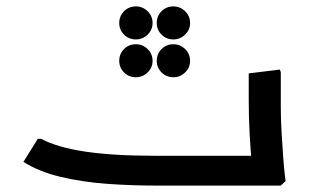

<svg xmlns="http://www.w3.org/2000/svg" viewBox="-20 -579 964 599"><path d="M465 0Q390 0 314 -5.5Q238 -11 170 -27Q102 -43 53 -74L98 -146H108Q159 -119 246 -106Q333 -93 465 -93H763L761 0ZM765 0 768 -42Q768 -42 765 -74.5Q762 -107 759 -158Q756 -209 756 -265V-350L853 -362L856 -354V-247Q856 -206 858.5 -165Q861 -124 863.5 -89.5Q866 -55 868.5 -34.5Q871 -14 871 -14L856 0ZM670 0V-93H776V0ZM670 0Q659 0 654.5 -14Q650 -28 650 -48Q650 -68 654.5 -80.5Q659 -93 670 -93ZM404 -338Q382 -338 367 -353Q352 -368 352 -389Q352 -411 367 -426Q382 -441 404 -441Q425 -441 440.5 -426Q456 -411 456 -389Q456 -368 440.5 -353Q425 -338 404 -338ZM404 -456Q382 -456 367 -471Q352 -486 352 -507Q352 -529 367 -544Q382 -559 404 -559Q425 -559 440.5 -544Q456 -529 456 -507Q456 -486 440.5 -471Q425 -456 404 -456ZM521 -338Q499 -338 484 -353Q469 -368 469 -389Q469 -411 484 -426Q499 -441 521 -441Q542 -441 557.5 -426Q573 -411 573 -389Q573 -368 557.5 -353Q542 -338 521 -338ZM521 -456Q499 -456 484 -471Q469 -486 469 -507Q469 -529 484 -544Q499 -559 521 -559Q542 -559 557.5 -544Q573 -529 573 -507Q573 -486 557.5 -471Q542 -456 521 -456Z"/></svg>

Font: Fustat SemiBold
Style: Regular
Weight: 600
Designer: Mohamed Gaber, Khaled Hosny, Laura Garcia Mut
Foundry: Kief Type Foundry, Alif Type Foundry, Hard Type Foundry
Version: Version 1.007